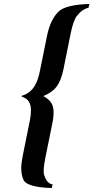

<svg xmlns="http://www.w3.org/2000/svg" viewBox="-20 -732 470 967"><path d="M336 -564C345 -607 355 -636 366 -650C384 -674 404 -688 426 -693L430 -712C355 -710 298 -697 275 -674C248 -647 229 -608 218 -557L180 -370C169.8 -320 149 -266 90 -250L89 -245C124 -236 136 -210 136 -175C136 -160 133.8 -142 130 -123L95 50C90 75 87 97 87 116C87 141 92 162 100 177C113 200 164 213 241 215L245 197C235 195 216 190 204 154C201 148 200 139 200 128C200 112 203 91 208 65L241 -98C247 -125 250 -147 250 -166C250 -204 236 -228 198 -248C255 -272 283 -302 300 -385Z"/></svg>

Font: Linux Libertine O
Style: Bold Italic
Weight: 700
Italic angle: -11.5°
Designer: Philipp H. Poll
Foundry: Philipp H. Poll
Version: Version 4.1.0